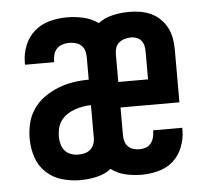

<svg xmlns="http://www.w3.org/2000/svg" viewBox="-44 -575 688 630"><g transform="rotate(-5 300.0 -260.0)"><path d="M196 8Q166 8 136 -0.5Q106 -9 83.5 -30.5Q61 -52 51.5 -81.5Q42 -111 42 -142Q42 -167 48 -192.5Q54 -218 69 -239.5Q84 -261 105.5 -276Q127 -291 151 -300.5Q175 -310 200.5 -314Q226 -318 252 -318V-394Q252 -405 248.5 -415Q245 -425 237 -432Q229 -439 218.5 -441.5Q208 -444 198 -444Q187 -444 176 -440.5Q165 -437 157.5 -429Q150 -421 147 -410Q144 -399 144 -388Q144 -387 144 -386.5Q144 -386 144 -385H48Q48 -387 48 -389Q48 -391 48 -393Q48 -421 59 -448.5Q70 -476 91.5 -494.5Q113 -513 141 -520.5Q169 -528 198 -528Q225 -528 252 -522Q279 -516 301 -500Q323 -516 349.5 -522Q376 -528 403 -528Q422 -528 440 -525Q458 -522 474.5 -514.5Q491 -507 504.5 -494Q518 -481 526.5 -465Q535 -449 538.5 -430.5Q542 -412 542 -394V-218H348V-126Q348 -116 351 -106Q354 -96 361 -89Q368 -82 378 -79Q388 -76 398 -76Q409 -76 419 -79.5Q429 -83 435.5 -91Q442 -99 445 -109.5Q448 -120 448 -131Q448 -131 448 -132Q448 -133 448 -134H544Q544 -132 544 -130Q544 -128 544 -126Q544 -98 533.5 -71Q523 -44 502.5 -25.5Q482 -7 454 0.5Q426 8 398 8Q372 8 345.5 2Q319 -4 298 -20Q277 -4 250 2Q223 8 196 8ZM446 -302V-394Q446 -403 444 -412.5Q442 -422 436 -429.5Q430 -437 421 -440.5Q412 -444 403 -444Q392 -444 381.5 -441Q371 -438 363 -431.5Q355 -425 351.5 -415Q348 -405 348 -394V-302ZM196 -76Q207 -76 217.5 -78.5Q228 -81 236 -88Q244 -95 248 -105Q252 -115 252 -126V-234Q238 -234 224.5 -231.5Q211 -229 198 -224.5Q185 -220 173 -212Q161 -204 153 -193Q145 -182 141.5 -168.5Q138 -155 138 -141Q138 -129 141 -116.5Q144 -104 152 -94.5Q160 -85 172 -80.5Q184 -76 196 -76Z"/></g></svg>

Font: Iosevka SS04 Medium Extended
Style: Regular
Weight: 500
Width: 7
Monospace: yes
Designer: Belleve Invis
Foundry: Belleve Invis
Version: Version 19.0.0; ttfautohint (v1.8.4)